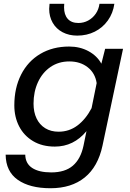

<svg xmlns="http://www.w3.org/2000/svg" viewBox="-20 -809 690 1019"><path d="M538 -550H633L524 -36Q500 76 429.5 133Q359 190 248 190Q138 190 74.5 145.5Q11 101 10 12H114Q115 59 151 82.5Q187 106 252 106Q325 106 366.5 70.5Q408 35 423 -35L439 -113Q371 -31 271 -31Q204 -31 155.5 -60Q107 -89 81.5 -138.5Q56 -188 56 -250Q56 -342 92 -413Q128 -484 194 -523Q260 -562 347 -562Q404 -562 449.5 -537.5Q495 -513 518 -471ZM291 -110Q347 -110 391 -143Q435 -176 466 -235L493 -368Q485 -421 445.5 -452Q406 -483 348 -483Q291 -483 248 -453.5Q205 -424 181.5 -373Q158 -322 158 -259Q158 -214 174 -180.5Q190 -147 220 -128.5Q250 -110 291 -110ZM241 -762Q241 -771 243 -789H321Q320 -782 320 -770Q320 -731 339.5 -709Q359 -687 396 -687Q424 -687 448 -700Q472 -713 488 -736Q504 -759 508 -789H587Q580 -739 552.5 -700.5Q525 -662 483 -641Q441 -620 390 -620Q346 -620 312 -638Q278 -656 259.5 -688.5Q241 -721 241 -762Z"/></svg>

Font: Azeret Mono
Style: Italic
Weight: 400
Italic angle: -12°
Designer: Martin Vácha
Foundry: Displaay
Version: Version 1.000; Glyphs 3.0.3, build 3074